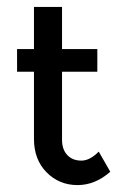

<svg xmlns="http://www.w3.org/2000/svg" viewBox="-20 -524 342 550"><path d="M157.7 -318.6V-123.7Q157.7 -95.9 172.7 -79.9Q187.6 -63.9 213.4 -63.9Q237.1 -63.9 262.9 -89.7L295.9 -32Q252.6 6.2 202.1 6.2Q149.5 6.2 113.4 -30.4Q77.3 -67 77.3 -125.8V-318.6H28.9V-383.5H77.3V-504.1H157.7V-383.5H258.8V-318.6Z"/></svg>

Font: NATS
Style: Regular
Weight: 400
Designer: Purushoth Kumar Guthula
Foundry: Silicon Andhra, USA.
Version: Version 1.0.4; ttfautohint (v1.2.25-373a) -l 7 -r 28 -G 50 -